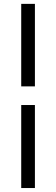

<svg xmlns="http://www.w3.org/2000/svg" viewBox="-20 -730 283 968"><path d="M156 -294.5H87V-710.5H156ZM156 218H87V-200.5H156Z"/></svg>

Font: Anek Latin Medium
Style: Regular
Weight: 400
Version: Version 1.003